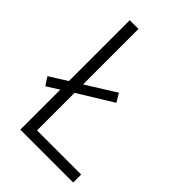

<svg xmlns="http://www.w3.org/2000/svg" viewBox="-214 -800 886 886"><g transform="rotate(45 229.5 -357.0)"><path d="M92 0V-261L32 -223L6 -263L92 -317V-714H149V-352L293 -442L318 -401L149 -297V-52H437V0Z"/></g></svg>

Font: Noto Sans Khmer UI SemiCondensed Light
Style: Regular
Weight: 300
Width: 4
Designer: Danh Hong and the Monotype Design Team
Foundry: Monotype Imaging Inc.
Version: Version 2.002; ttfautohint (v1.8.4.7-5d5b)